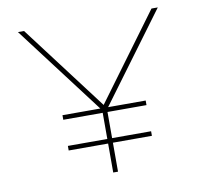

<svg xmlns="http://www.w3.org/2000/svg" viewBox="-78 -784 916 868"><g transform="rotate(-10 380.0 -350.0)"><path d="M373 0V-304L381 -275L59 -700H87L389 -301H378L672 -700H701L386 -274L395 -304V0ZM192 -133V-154H574V-133ZM192 -274V-295H574V-274Z"/></g></svg>

Font: Lexend Giga Thin
Style: Regular
Weight: 250
Version: Version 1.007